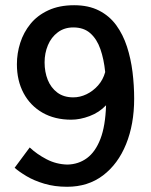

<svg xmlns="http://www.w3.org/2000/svg" viewBox="-20 -711 579 735"><path d="M236.9 4Q188.8 4 149.5 -7.8Q110.1 -19.6 81.6 -36.6Q53 -53.7 36 -68.7L93.7 -146.5Q120.9 -120.9 158 -101.5Q195.1 -82 238.2 -81Q280.8 -82 313 -105.8Q345.2 -129.5 364.4 -179.1Q383.5 -228.7 386 -308Q359.6 -280.3 323 -266.6Q286.5 -252.8 252.5 -252.8Q189.6 -252.8 142.7 -279.6Q95.9 -306.5 70.3 -354.4Q44.7 -402.3 44.7 -465.1Q44.7 -506.9 57.5 -547Q70.3 -587.1 96.7 -619.6Q123 -652.1 164.9 -671.5Q206.8 -691 263.9 -691Q319.1 -691 359 -670.6Q399 -650.2 425.1 -614.4Q451.1 -578.5 466 -532.6Q480.9 -486.7 487.3 -435.4Q493.6 -384 493.6 -333.2Q493.6 -235.4 462.6 -159.1Q431.6 -82.8 374.2 -39.4Q316.8 4 236.9 4ZM260.6 -338.3Q286.3 -338.3 311 -350.1Q335.8 -362 355.2 -383.7Q374.6 -405.4 382.7 -435.1Q377.8 -484.3 364.4 -522.7Q351.1 -561.1 326 -583.5Q301 -606 260.6 -606Q226.2 -606 201.2 -587.2Q176.2 -568.5 163.5 -538.1Q150.7 -507.8 150.7 -472.2Q150.7 -435.5 162.8 -405.2Q175 -375 199.5 -356.6Q224 -338.3 260.6 -338.3Z"/></svg>

Font: Kreon Light
Style: Regular
Weight: 300
Designer: Julia Petretta
Foundry: Julia Petretta and Eli Heuer
Version: Version 2.002